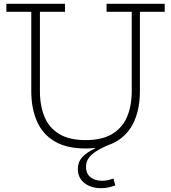

<svg xmlns="http://www.w3.org/2000/svg" viewBox="-20 -772 900 1010"><path d="M540.5 -752H846.5V-710H716V-293.5Q716 -201 685.5 -133Q655 -65 591.8 -28Q528.5 9 429.5 9Q331 9 268 -28Q205 -65 174.8 -133Q144.5 -201 144.5 -293.5V-710H13.5V-752H322V-710H190V-293.5Q190 -214 214.8 -156Q239.5 -98 292.5 -66.5Q345.5 -35 430.5 -35Q515.5 -35 569 -66.5Q622.5 -98 647.8 -156.2Q673 -214.5 673 -293.5V-710H540.5ZM577 167.5 586.5 203.5Q572.5 208.5 553.5 213.2Q534.5 218 511 218Q477.5 218 450 206.2Q422.5 194.5 406 172.2Q389.5 150 389.5 117.5Q389.5 80.5 412.2 55.2Q435 30 479.5 9V-8.5L564.5 -15Q494.5 13 463.5 40.5Q432.5 68 432.5 106Q432.5 140.5 455.5 159.8Q478.5 179 517 179Q533 179 548.2 175.5Q563.5 172 577 167.5Z"/></svg>

Font: Hepta Slab Light
Style: Regular
Weight: 300
Designer: Michael LaGattuta
Foundry: Michael LaGattuta
Version: Version 1.102